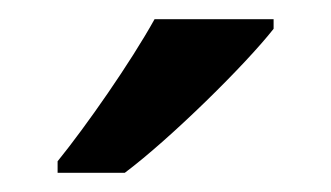

<svg xmlns="http://www.w3.org/2000/svg" viewBox="-20 -837 345 200"><path d="M265 -807V-817H141C116 -772 70 -706 40 -669V-657H110C158 -693 236 -770 265 -807Z"/></svg>

Font: Noto Sans Tamil UI Medium
Style: Regular
Weight: 500
Designer: Jelle Bosma - Monotype Design Team
Foundry: Monotype Imaging Inc.
Version: Version 2.004